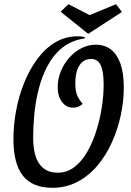

<svg xmlns="http://www.w3.org/2000/svg" viewBox="-20 -873 623 915"><path d="M230 22Q135 22 89.5 -35Q44 -92 44 -210Q44 -278 57 -347.5Q70 -417 96 -480.5Q122 -544 159 -593.5Q196 -643 244 -671.5Q292 -700 350 -700Q361 -700 369 -699Q377 -698 384 -696V-690Q321 -681 277.5 -646Q234 -611 206.5 -559Q179 -507 164 -447Q149 -387 143.5 -327.5Q138 -268 138 -218Q138 -134 167.5 -92Q197 -50 255 -50Q299 -50 334 -76.5Q369 -103 395 -148Q421 -193 438.5 -248Q456 -303 465 -360.5Q474 -418 474 -470Q474 -532 460 -562Q446 -592 414 -592Q390 -592 373.5 -578.5Q357 -565 348 -539.5Q339 -514 339 -477Q339 -436 349 -415.5Q359 -395 374 -378Q363 -368 352.5 -364Q342 -360 328 -360Q296 -360 275.5 -387Q255 -414 255 -458Q255 -497 270 -533.5Q285 -570 310.5 -598.5Q336 -627 368.5 -643.5Q401 -660 436 -660Q480 -660 509.5 -636.5Q539 -613 554.5 -568Q570 -523 570 -456Q570 -391 555.5 -323.5Q541 -256 513 -194Q485 -132 444 -83.5Q403 -35 349 -6.5Q295 22 230 22ZM400 -712 269 -817 306 -853 407 -801 533 -853 561 -816 401 -712Z"/></svg>

Font: Sansita Swashed Light
Style: Regular
Weight: 300
Designer: Pablo Cosgaya
Foundry: Omnibus-Type
Version: Version 1.003